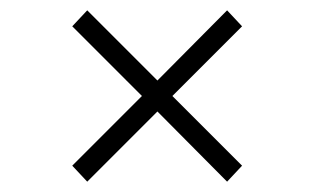

<svg xmlns="http://www.w3.org/2000/svg" viewBox="-20 -536 609 372"><path d="M314 -350 449 -485 420 -516 285 -380 149 -516 120 -485 255 -350 120 -215 149 -184 285 -320 420 -184 449 -215Z"/></svg>

Font: Montserrat Custom ExtraLight
Style: Regular
Weight: 300
Designer: Julieta Ulanovsky
Foundry: Julieta Ulanovsky
Version: Version 7.200